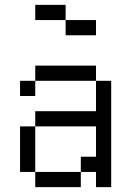

<svg xmlns="http://www.w3.org/2000/svg" viewBox="-20 -770 540 790"><path d="M375 -625V-687.5H250V-625ZM125 -62.5V0H312.5V-62.5ZM125 -62.5V-250H62.5V-62.5ZM375 -62.5V0H437.5V-437.5H375Q375 -437.5 375 -312.5H125V-250H375Q375 -250 375 -125H312.5V-62.5ZM125 -437.5H62.5V-375H125ZM125 -437.5H375V-500H125ZM250 -687.5V-750H125V-687.5Z"/></svg>

Font: BFUnifontExMono
Style: Regular
Weight: 500
Version: Version 15.0.06